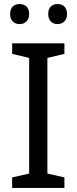

<svg xmlns="http://www.w3.org/2000/svg" viewBox="-20 -928 379 948"><path d="M30 -859C30 -825 51 -809 77 -809C102 -809 124 -825 124 -859C124 -894 102 -908 77 -908C51 -908 30 -894 30 -859ZM218 -859C218 -825 239 -809 264 -809C289 -809 311 -825 311 -859C311 -894 289 -908 264 -908C239 -908 218 -894 218 -859ZM298 0V-52L214 -71V-642L298 -662V-714H40V-662L124 -642V-71L40 -52V0Z"/></svg>

Font: Noto Sans Nandinagari
Style: Regular
Weight: 400
Designer: Ek Type
Foundry: Ek Type
Version: Version 1.002